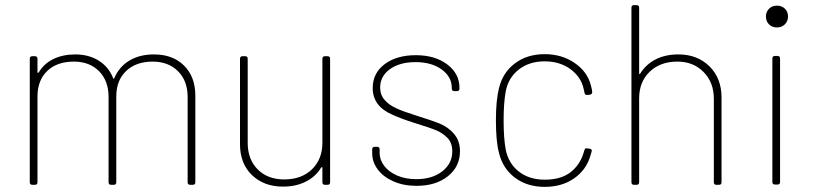

<svg xmlns="http://www.w3.org/2000/svg" viewBox="-20 -720 3175 748"><path d="M96 -10V-491Q96 -501 106 -501H116Q126 -501 126 -491V-440Q126 -433 131 -438Q151 -472 188 -490Q225 -508 273 -508Q326 -508 365 -483.5Q404 -459 421 -415Q422 -413 423 -413Q424 -413 425 -415Q444 -460 484 -484Q524 -508 580 -508Q653 -508 697 -464.5Q741 -421 741 -347V-10Q741 0 731 0H721Q711 0 711 -10V-342Q711 -405 673.5 -442.5Q636 -480 575 -480Q510 -480 471.5 -443.5Q433 -407 433 -344V-10Q433 0 423 0H413Q403 0 403 -10V-342Q403 -405 366 -442.5Q329 -480 268 -480Q202 -480 164 -443.5Q126 -407 126 -344V-10Q126 0 116 0H106Q96 0 96 -10Z M915 -158V-491Q915 -501 925 -501H935Q945 -501 945 -491V-164Q945 -99 984 -60Q1023 -21 1087 -21Q1155 -21 1195.5 -60.5Q1236 -100 1236 -164V-491Q1236 -501 1246 -501H1256Q1266 -501 1266 -491V-10Q1266 0 1256 0H1246Q1236 0 1236 -10V-66Q1236 -69 1234.5 -69Q1233 -69 1231 -67Q1210 -32 1171.5 -12.5Q1133 7 1083 7Q1008 7 961.5 -38Q915 -83 915 -158Z M1430 -123V-138Q1430 -148 1440 -148H1449Q1459 -148 1459 -138V-124Q1459 -97 1477 -73.5Q1495 -50 1527.5 -36Q1560 -22 1602 -22Q1664 -22 1703 -52.5Q1742 -83 1742 -130Q1742 -164 1723 -183Q1705 -201 1682.5 -211Q1660 -221 1595 -241Q1544 -257 1509 -273Q1432 -306 1432 -377Q1432 -435 1478.5 -470Q1525 -505 1600 -505Q1675 -505 1722.5 -469Q1770 -433 1770 -378V-375Q1770 -365 1760 -365H1750Q1740 -365 1740 -375V-378Q1740 -421 1700.5 -449.5Q1661 -478 1599 -478Q1537 -478 1499 -450.5Q1461 -423 1461 -379Q1461 -350 1479 -330Q1496 -311 1523 -298.5Q1550 -286 1601 -270Q1662 -251 1692 -239Q1728 -224 1750 -197Q1772 -170 1772 -131Q1772 -71 1725 -33.5Q1678 4 1603 4Q1552 4 1512.5 -13.5Q1473 -31 1451.5 -60Q1430 -89 1430 -123Z M1924 -124Q1912 -168 1912 -252Q1912 -329 1924 -377Q1939 -438 1986.5 -473.5Q2034 -509 2102 -509Q2169 -509 2219 -474.5Q2269 -440 2282 -387Q2287 -370 2287 -362V-360Q2287 -353 2278 -351L2266 -350Q2259 -350 2257 -359L2254 -373Q2244 -420 2202.5 -450.5Q2161 -481 2102 -481Q2042 -481 2001 -449Q1960 -417 1950 -363Q1942 -318 1942 -251Q1942 -183 1950 -138Q1961 -83 2001.5 -51.5Q2042 -20 2102 -20Q2165 -20 2202 -48.5Q2239 -77 2253 -123L2256 -133Q2258 -139 2260 -141Q2262 -143 2267 -142L2276 -141Q2288 -139 2285 -130L2280 -113Q2264 -58 2216.5 -25Q2169 8 2102 8Q2034 8 1986.5 -27.5Q1939 -63 1924 -124Z M2440 -10V-690Q2440 -700 2450 -700H2460Q2470 -700 2470 -690V-435Q2470 -432 2471.5 -431.5Q2473 -431 2474 -433Q2496 -469 2534 -488.5Q2572 -508 2623 -508Q2697 -508 2744 -461.5Q2791 -415 2791 -340V-10Q2791 0 2781 0H2771Q2761 0 2761 -10V-335Q2761 -399 2721 -439.5Q2681 -480 2619 -480Q2552 -480 2511 -440.5Q2470 -401 2470 -337V-10Q2470 0 2460 0H2450Q2440 0 2440 -10Z M2989 -11V-492Q2989 -502 2999 -502H3009Q3019 -502 3019 -492V-11Q3019 -1 3009 -1H2999Q2989 -1 2989 -11ZM3007 -698Q3026 -698 3038 -686Q3050 -674 3050 -656Q3050 -637 3037.5 -625Q3025 -613 3007 -613Q2988 -613 2976 -625Q2964 -637 2964 -656Q2964 -674 2976 -686Q2988 -698 3007 -698Z"/></svg>

Font: Barlow GEO Thin
Style: Regular
Weight: 100
Designer: Jeremy Tribby
Foundry: Tribby Type
Version: Version 1.408